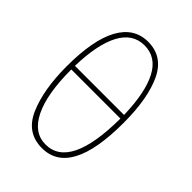

<svg xmlns="http://www.w3.org/2000/svg" viewBox="-213 -825 937 937"><g transform="rotate(45 255.5 -357.0)"><path d="M249 10Q142 10 97 -94Q52 -198 52 -358Q52 -540 102.5 -632Q153 -724 249 -724Q351 -724 397.5 -626Q444 -528 444 -358Q444 10 249 10ZM79 -388H418Q414 -540 372 -619.5Q330 -699 249 -699Q168 -699 125.5 -619Q83 -539 79 -388ZM418 -363H79Q79 -195 123 -105Q167 -15 249 -15Q416 -15 418 -363Z"/></g></svg>

Font: Noto Sans Display Thin Cond
Style: Regular
Weight: 250
Width: 3
Designer: Monotype Design team
Foundry: Monotype Imaging Inc.
Version: Version 1.000